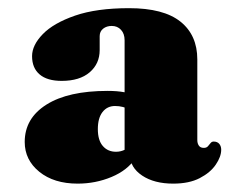

<svg xmlns="http://www.w3.org/2000/svg" viewBox="-20 -736 584 470"><path d="M58.5 -598.5Q58.5 -625.5 84.8 -652.5Q111 -679.5 163.8 -697.8Q216.5 -716 296 -716Q380.5 -716 421.8 -683Q463 -650 463 -590.5V-393Q463 -385 466.8 -379.5Q470.5 -374 479 -374Q485.5 -374 489 -378Q492.5 -382 495.5 -385.8Q498.5 -389.5 503 -389.5Q512 -389.5 516.8 -383.8Q521.5 -378 521.5 -369.5Q521.5 -352.5 508.2 -333Q495 -313.5 469 -300Q443 -286.5 404 -286.5Q357.5 -286.5 328 -306.2Q298.5 -326 298.5 -356L285 -366V-637.5Q285 -653.5 276.2 -663Q267.5 -672.5 253.5 -672.5Q241 -672.5 232.5 -665.8Q224 -659 224 -647.5V-613.5Q224 -580 199.5 -559Q175 -538 131 -538Q95.5 -538 77 -553.8Q58.5 -569.5 58.5 -598.5ZM298 -466.5Q289 -472 280.5 -474.2Q272 -476.5 261.5 -476.5Q242.5 -476.5 231 -461.8Q219.5 -447 219.5 -420Q219.5 -392.5 231.8 -378.5Q244 -364.5 264 -364.5Q276 -364.5 286.5 -370Q297 -375.5 302 -383L312 -349Q292 -319 253 -302.8Q214 -286.5 170 -286.5Q112 -286.5 76.2 -315.5Q40.5 -344.5 40.5 -388.5Q40.5 -446.5 93.8 -480Q147 -513.5 243.5 -513.5Q267 -513.5 284.5 -510.2Q302 -507 313 -500.5Z"/></svg>

Font: Fraunces
Style: Regular
Weight: 900
Version: Version 1.000;[b76b70a41]